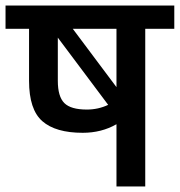

<svg xmlns="http://www.w3.org/2000/svg" viewBox="-30 -674 650 694"><path d="M-10 -654H600V-570H495V0H391V-225Q337 -194 269 -194Q171 -194 123 -236Q75 -278 75 -382V-570H-10ZM391 -359V-570H233ZM179 -382Q179 -325 202.5 -301.5Q226 -278 284 -278Q325 -278 361 -295L179 -538Z"/></svg>

Font: Biryani DemiBold
Style: Regular
Weight: 600
Designer: Dan Reynolds and Mathieu Réguer
Foundry: Dan Reynolds and Mathieu Réguer
Version: Version 1.003;PS 001.003;hotconv 1.0.70;makeotf.lib2.5.58329